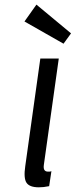

<svg xmlns="http://www.w3.org/2000/svg" viewBox="-20 -789 323 819"><path d="M152 -539.3 87.7 -80.1Q80.1 -28.9 93.1 -9.4Q106 10 145.7 10Q155.6 10 166.1 8.9Q176.6 7.7 189.7 5.1L199.3 -58.9Q194.3 -56.9 191.4 -56.9Q188.4 -56.9 184.9 -56.9Q173.9 -56.9 169.4 -64Q164.9 -71.1 167.1 -86.1L230.7 -539.3ZM283 -646.7 135.4 -769.3 84.4 -697.4 251 -602.6Z"/></svg>

Font: Secuela ExtLt
Style: Italic
Weight: 200
Italic angle: -8°
Designer: Fernando Haro
Foundry: deFharo
Version: Version 1.704